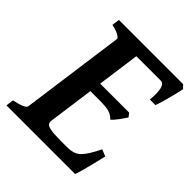

<svg xmlns="http://www.w3.org/2000/svg" viewBox="-176 -730 844 844"><g transform="rotate(45 246.5 -307.5)"><path d="M495.1 -599.6Q492.2 -583 485.4 -555.7Q478.5 -528.3 471.2 -502.4Q463.9 -476.6 458.5 -463.9H424.3Q432.6 -556.6 399.4 -556.6H224.1L245.6 -615.2H479.5ZM413.6 -341.8Q404.8 -328.1 389.4 -307.1Q374 -286.1 363.3 -278.3Q350.6 -293 331.3 -299.1Q312 -305.2 269.5 -305.2H184.1L201.2 -358.9H400.4ZM462.4 -148.4Q456.1 -120.6 448.5 -89.6Q440.9 -58.6 434.1 -34.2Q427.2 -9.8 423.3 0H-3.4L1 -35.6Q65.4 -49.3 67.4 -65.4L133.8 -549.3Q134.8 -555.2 121.1 -564Q107.4 -572.8 75.7 -579.6L80.6 -615.2H321.3L316.9 -579.6Q285.2 -576.2 267.1 -571.5Q249 -566.9 248 -560.1L183.6 -89.8Q182.6 -80.1 188 -73.2Q193.4 -66.4 212.6 -62.5Q231.9 -58.6 272 -58.6H316.9Q358.4 -58.6 380.9 -81.3Q403.3 -104 430.7 -161.1Z"/></g></svg>

Font: Gentium Plus
Style: Bold Italic
Weight: 700
Italic angle: -8°
Designer: Victor Gaultney, Annie Olsen, Iska Routamaa, Becca Hirsbrunner
Foundry: SIL International
Version: Version 6.101